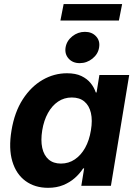

<svg xmlns="http://www.w3.org/2000/svg" viewBox="-20 -898 659 928"><path d="M212.4 9.8Q148.4 9.8 103.3 -23.2Q58.1 -56.2 39.6 -118.2Q21 -180.2 35.6 -267.6Q50.3 -356.4 90.1 -418Q129.9 -479.5 185.5 -511.7Q241.2 -543.9 303.7 -543.9Q345.7 -543.9 373.5 -530.5Q401.4 -517.1 418.2 -496.1Q435.1 -475.1 442.9 -451.2H446.8L460.4 -535.6H604.5L516.1 0H373L386.7 -84H381.8Q365.7 -59.1 341.8 -37.8Q317.9 -16.6 285.6 -3.4Q253.4 9.8 212.4 9.8ZM274.4 -107.4Q312 -107.4 341.8 -127.7Q371.6 -147.9 391.6 -183.8Q411.6 -219.7 419.4 -268.1Q427.7 -316.4 419.4 -352.1Q411.1 -387.7 387.9 -407.2Q364.7 -426.8 327.1 -426.8Q290 -426.8 260.7 -407Q231.4 -387.2 211.7 -351.6Q191.9 -315.9 184.1 -268.1Q176.3 -219.7 184.1 -183.6Q191.9 -147.5 214.8 -127.4Q237.8 -107.4 274.4 -107.4ZM365.2 -592.8Q331.5 -592.8 311.8 -614.7Q292 -636.7 296.9 -668.5Q302.2 -700.7 329.3 -722.4Q356.4 -744.1 390.6 -744.1Q424.3 -744.1 444.3 -722.4Q464.4 -700.7 459 -668.5Q454.1 -636.7 426.8 -614.7Q399.4 -592.8 365.2 -592.8ZM570.3 -878.4 554.7 -798.8H272L287.6 -878.4Z"/></svg>

Font: Inter 20pt
Style: Bold Italic
Weight: 700
Italic angle: -9.3988°
Version: Version 4.001;git-66647c0bb